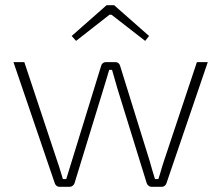

<svg xmlns="http://www.w3.org/2000/svg" viewBox="-20 -722 855 742"><path d="M421 -702H392L257 -583L274 -564L403 -665H411L541 -564L556 -583ZM783 -482H741L613 -98C605 -75 600 -53 592 -30H579C572 -53 565 -75 559 -98L444 -468C442 -476 435 -482 426 -482H389C380 -482 373 -476 371 -468L257 -98L236 -30H223C216 -52 210 -75 202 -97L74 -482H32L192 -13C195 -5 202 0 210 0H249C258 0 265 -6 268 -14L380 -379C387 -403 395 -427 402 -452H413L434 -379L547 -14C550 -6 557 0 566 0H605C613 0 620 -5 623 -13Z"/></svg>

Font: Exo 2 Extra Light
Style: Regular
Weight: 250
Designer: Natanael Gama
Version: Version 1.001;PS 001.001;hotconv 1.0.88;makeotf.lib2.5.64775